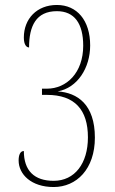

<svg xmlns="http://www.w3.org/2000/svg" viewBox="-20 -744 465 773"><path d="M196 9C288 9 362 -63 362 -190C362 -323 292 -371 212 -376C292 -390 343 -471 343 -561C343 -662 290 -724 209 -724C128 -724 76 -668 76 -593C76 -563 87 -553 97 -553C97 -639 125 -699 209 -699C280 -699 315 -649 315 -560C315 -451 248 -387 169 -387H149V-362H169C281 -362 334 -302 334 -191C334 -86 281 -16 196 -16C118 -16 76 -57 76 -136C61 -136 55 -119 55 -98C55 -42 106 9 196 9Z"/></svg>

Font: Noto Serif Devanagari ExtraCondensed Thin
Style: Regular
Weight: 100
Width: 2
Designer: Universal Thirst, Indian Type Foundry and the Monotype Design Team
Foundry: Monotype Imaging Inc.
Version: Version 2.004